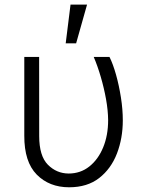

<svg xmlns="http://www.w3.org/2000/svg" viewBox="-20 -788 626 818"><path d="M83.5 -545.5H146.7L147 -208.5Q147 -123.6 183.9 -86.3Q220.9 -49 272.4 -48.7Q322.8 -48.7 360.6 -78.7Q398.4 -108.7 419.6 -160.2Q440.7 -211.6 440.7 -276.3Q440.3 -317.8 431.8 -365.2Q423.3 -412.6 409.6 -459.5Q396 -506.4 379.3 -545.5H446.4Q461.6 -515.3 474.4 -469.5Q487.2 -423.7 495.2 -372.7Q503.2 -321.7 503.2 -275.2Q503.2 -198.9 478.2 -133.9Q453.1 -68.9 402.5 -29.5Q351.9 9.9 274.5 9.9Q190 9.9 136.5 -44.2Q83.1 -98.4 83.5 -209.9ZM259.9 -603.3 280.5 -768.5H350.9L304.3 -603.3Z"/></svg>

Font: Inter Zeller Light
Style: Regular
Weight: 300
Designer: Rasmus Andersson; Joe Bland
Foundry: zeller
Version: Version 3.015;git-dec3a8cb1